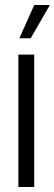

<svg xmlns="http://www.w3.org/2000/svg" viewBox="-20 -743 216 763"><path d="M53 0V-526H116V0ZM57 -591 116 -723H176V-719L102 -591Z"/></svg>

Font: Archivo ExtraCondensed Light
Style: Regular
Weight: 300
Width: 2
Designer: Hector Gatti
Foundry: Omnibus-Type
Version: Version 2.001